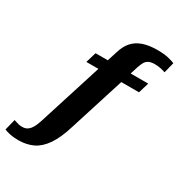

<svg xmlns="http://www.w3.org/2000/svg" viewBox="-373 -920 1225 1314"><g transform="rotate(30 240.0 -262.5)"><path d="M129 -537H545L520 -454H104ZM243 -21Q213 78 173.5 136Q134 194 83.5 218.5Q33 243 -33 243Q-72 243 -100.5 236.5Q-129 230 -144 223L-122 136Q-114 138 -103.5 142Q-93 146 -80.5 148.5Q-68 151 -55 151Q-36 151 -22 144.5Q-8 138 4.5 123Q17 108 28 81.5Q39 55 51 14L250 -614Q266 -668 295.5 -701.5Q325 -735 372 -751.5Q419 -768 486 -768Q540 -768 574.5 -759.5Q609 -751 624 -744L603 -660Q589 -665 567.5 -670Q546 -675 518 -675Q491 -675 473 -667Q455 -659 444.5 -641.5Q434 -624 425 -596Z"/></g></svg>

Font: Roboto Serif 20pt ExtraBold
Style: Italic
Weight: 800
Italic angle: -10°
Version: Version 1.007